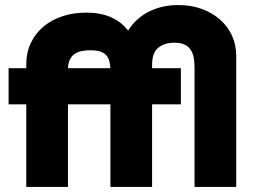

<svg xmlns="http://www.w3.org/2000/svg" viewBox="-20 -740 1001 760"><path d="M84 -485Q84 -533 102.5 -571Q121 -609 153 -635.5Q185 -662 228 -676Q271 -690 321 -690Q380 -690 421 -671Q462 -652 487 -619Q519 -669 570.5 -694.5Q622 -720 686 -720Q737 -720 779 -704.5Q821 -689 851.5 -662Q882 -635 898.5 -598.5Q915 -562 915 -520V0H750V-475Q750 -496 746.5 -513.5Q743 -531 734 -544Q725 -557 709.5 -564Q694 -571 670 -571Q632 -571 607 -551.5Q582 -532 582 -483V-470H696V-327H582V0H417V-327H249V0H84V-327H14V-470H84ZM336 -541Q319 -541 304 -538Q289 -535 277 -527.5Q265 -520 257.5 -506Q250 -492 249 -470H417Q416 -487 412 -500.5Q408 -514 399 -523Q390 -532 375 -536.5Q360 -541 336 -541Z"/></svg>

Font: Tilda Sans Black
Style: Regular
Weight: 900
Designer: ParaType Ltd
Foundry: ParaType Ltd
Version: Version 1.009